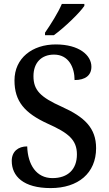

<svg xmlns="http://www.w3.org/2000/svg" viewBox="-20 -951 555 981"><path d="M210 -784V-771H255C308 -809 388 -886 411 -921V-931H296C277 -886 239 -826 210 -784ZM239 10C379 10 471 -66 471 -194C471 -297 412 -353 297 -405C185 -455 151 -491 151 -562C151 -630 191 -672 256 -672C332 -672 361 -605 361 -542C416 -542 447 -566 447 -610C447 -669 384 -724 265 -724C145 -724 54 -654 54 -540C54 -433 106 -373 224 -319C329 -272 373 -237 373 -162C373 -86 327 -41 248 -41C166 -41 122 -109 119 -203C73 -203 40 -177 40 -129C40 -51 99 10 239 10Z"/></svg>

Font: Noto Serif Armenian SemiCondensed Medium
Style: Regular
Weight: 500
Width: 4
Designer: Monotype Design Team
Foundry: Monotype Imaging Inc.
Version: Version 2.008